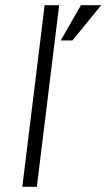

<svg xmlns="http://www.w3.org/2000/svg" viewBox="-20 -720 410 740"><path d="M292 -700H370L259 -564H214ZM152 -700H208L122 0H66Z"/></svg>

Font: Haskoy Light
Style: Italic
Weight: 300
Designer: Ertekin Erdin
Foundry: Ertekin Erdin
Version: Version 2.000; ttfautohint (v1.8.4.7-5d5b)